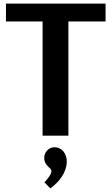

<svg xmlns="http://www.w3.org/2000/svg" viewBox="-20 -752 618 1064"><path d="M216 -633V0H359V-633H565V-732H13V-633ZM282 64C250 64 225 91 225 123C225 168 265 176 265 197C265 214 240 245 226 258L259 292C307 257 350 204 350 142C350 102 325 64 282 64Z"/></svg>

Font: Rosario
Style: Bold
Weight: 700
Designer: Hector Gatti
Foundry: Omnibus Type
Version: Version 1.100